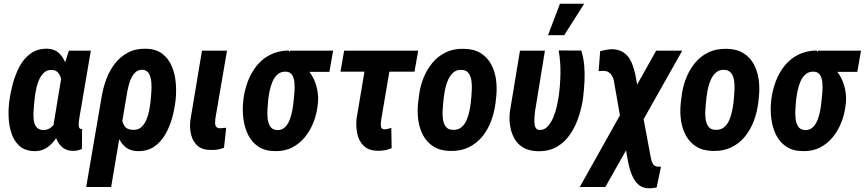

<svg xmlns="http://www.w3.org/2000/svg" viewBox="-20 -800 4639 1030"><path d="M28.8 -247.1 29.8 -257.3Q35.2 -299.3 48.1 -348.6Q61 -397.9 84.2 -442.1Q107.4 -486.3 144.8 -513.2Q182.1 -540 235.4 -538.6Q271.5 -537.1 294.2 -517.1Q316.9 -497.1 329.3 -465.6Q341.8 -434.1 346.4 -397.7Q351.1 -361.3 351.1 -326.9Q351.1 -292.5 349.6 -267.6L348.1 -250Q341.8 -214.8 329.3 -169.7Q316.9 -124.5 295.4 -83Q273.9 -41.5 241.2 -14.9Q208.5 11.7 163.6 10.7Q113.8 9.3 85 -16.6Q56.2 -42.5 42.5 -82Q28.8 -121.6 26.6 -165.5Q24.4 -209.5 28.8 -247.1ZM164.6 -257.8 163.6 -247.6Q162.1 -231.4 160.2 -207.8Q158.2 -184.1 160.4 -160.4Q162.6 -136.7 173.8 -120.4Q185.1 -104 209.5 -102.5Q234.9 -101.6 252.4 -115.5Q270 -129.4 281.5 -150.9Q293 -172.4 299.6 -196.5Q306.2 -220.7 309.6 -240.7L313 -274.9Q314.5 -289.6 314.5 -314.2Q314.5 -338.9 310.5 -364Q306.6 -389.2 294.7 -406.5Q282.7 -423.8 259.3 -424.8Q231.4 -426.3 213.6 -408Q195.8 -389.6 185.5 -362.1Q175.3 -334.5 170.7 -305.7Q166 -276.9 164.6 -257.8ZM349.6 -528.3H467.3L406.2 -170.4Q405.8 -165.5 404.3 -156Q402.8 -146.5 402.3 -135.3Q401.9 -124 404.5 -116.5Q407.2 -108.9 414.6 -107.9Q416.5 -107.4 417.7 -107.9Q418.9 -108.4 420.4 -108.9L419.4 -1Q407.7 4.4 395.3 7.1Q382.8 9.8 370.1 9.3Q340.8 8.8 321 -4.9Q301.3 -18.6 289.8 -40.3Q278.3 -62 272.9 -87.9Q267.6 -113.8 268.6 -138.7L315.4 -422.9Z M442.4 203.1 525.4 -281.7Q533.2 -328.6 550.3 -375.2Q567.4 -421.9 596.7 -459.2Q626 -496.6 667.2 -518.3Q708.5 -540 763.2 -538.6Q818.4 -537.1 851.8 -510.7Q885.3 -484.4 902.3 -442.9Q919.4 -401.4 923.1 -353.8Q926.8 -306.2 921.9 -261.7L920.4 -251Q915.5 -210 902.3 -163.8Q889.2 -117.7 865.7 -77.4Q842.3 -37.1 806.2 -12.7Q770 11.7 718.8 10.7Q671.9 8.8 645.5 -17.8Q619.1 -44.4 607.2 -85Q595.2 -125.5 592 -168.7Q588.9 -211.9 587.9 -245.6Q595.2 -242.2 602.8 -238.5Q610.4 -234.9 617.4 -231.4Q624.5 -228 632.8 -224.6Q630.4 -200.7 632.6 -172.6Q634.8 -144.5 647.9 -124.3Q661.1 -104 693.4 -103.5Q720.2 -102.1 737.3 -117.2Q754.4 -132.3 764.6 -156Q774.9 -179.7 779.8 -205.3Q784.7 -231 787.1 -251.5L788.1 -261.7Q789.6 -275.4 791.7 -302.5Q793.9 -329.6 792 -357.2Q790 -384.8 779.1 -404.8Q768.1 -424.8 743.7 -425.8Q719.2 -426.3 703.1 -408.9Q687 -391.6 677.7 -365.5Q668.5 -339.4 663.6 -312.7Q658.7 -286.1 656.2 -269.5L576.2 203.1Z M1063.5 -528.3H1197.8L1135.3 -164.1Q1133.8 -151.4 1133.8 -139.9Q1133.8 -128.4 1139.4 -120.6Q1145 -112.8 1160.6 -111.8Q1169.4 -112.3 1177.2 -113.3Q1185.1 -114.3 1193.4 -114.7L1181.6 -7.3Q1164.6 -0.5 1147 2.4Q1129.4 5.4 1111.3 4.4Q1065.4 4.4 1040.3 -17.6Q1015.1 -39.6 1005.9 -75Q996.6 -110.4 1000.5 -150.4Z M1284.7 -255.4 1285.6 -265.6Q1292 -317.4 1309.8 -364Q1327.6 -410.6 1357.2 -447.5Q1386.7 -484.4 1429.4 -506.1Q1472.2 -527.8 1527.8 -529.3Q1542 -516.1 1550.5 -502Q1559.1 -487.8 1568.8 -474.6Q1578.6 -461.4 1596.7 -451.2Q1629.9 -432.6 1650.9 -398.9Q1671.9 -365.2 1680.4 -325.7Q1689 -286.1 1686 -250.5L1684.6 -239.7Q1680.2 -192.9 1663.1 -147.5Q1646 -102.1 1616.9 -65.9Q1587.9 -29.8 1547.4 -8.8Q1506.8 12.2 1453.6 10.7Q1399.4 9.8 1364.3 -14.6Q1329.1 -39.1 1310.3 -78.1Q1291.5 -117.2 1285.6 -163.8Q1279.8 -210.4 1284.7 -255.4ZM1418.9 -266.1 1418 -255.4Q1417 -239.7 1415 -214.8Q1413.1 -189.9 1415.8 -164.3Q1418.5 -138.7 1429.9 -121.1Q1441.4 -103.5 1466.3 -102.1Q1493.2 -101.6 1509.8 -118.4Q1526.4 -135.3 1535.6 -161.4Q1544.9 -187.5 1549.3 -214.4Q1553.7 -241.2 1555.2 -259.8L1556.2 -270Q1558.1 -284.7 1559.8 -308.3Q1561.5 -332 1559.6 -356.2Q1557.6 -380.4 1547.4 -397.5Q1537.1 -414.6 1513.7 -415.5Q1486.8 -416.5 1469.2 -401.1Q1451.7 -385.7 1441.7 -361.8Q1431.6 -337.9 1426.5 -312Q1421.4 -286.1 1418.9 -266.1ZM1767.1 -528.3 1747.1 -414.6H1516.1L1536.1 -528.3Z M2223.6 -528.3 2203.6 -415.5H1806.6L1826.2 -528.3ZM1954.1 -528.3H2087.9L2025.4 -160.2Q2024.4 -152.3 2023.2 -139.9Q2022 -127.4 2024.9 -117.4Q2027.8 -107.4 2040.5 -106.4Q2049.8 -105.5 2059.8 -108.4Q2069.8 -111.3 2079.1 -114.3L2081.1 -4.9Q2062.5 2.9 2043.7 6.1Q2024.9 9.3 2005.4 8.8Q1957 7.8 1931.2 -17.6Q1905.3 -43 1897 -81.5Q1888.7 -120.1 1892.6 -162.1Z M2222.7 -246.1 2227.1 -281.2Q2232.4 -331.1 2250.2 -377.4Q2268.1 -423.8 2298.1 -460.9Q2328.1 -498 2370.8 -518.8Q2413.6 -539.6 2469.2 -538.1Q2523.9 -537.1 2559.3 -514.6Q2594.7 -492.2 2614.7 -455.3Q2634.8 -418.5 2640.9 -373.3Q2647 -328.1 2642.1 -281.7L2638.2 -246.6Q2631.8 -196.3 2614.3 -149.9Q2596.7 -103.5 2566.7 -66.9Q2536.6 -30.3 2493.9 -9.5Q2451.2 11.2 2395.5 9.8Q2341.3 8.8 2305.9 -13.7Q2270.5 -36.1 2250.5 -72.8Q2230.5 -109.4 2224.1 -154.5Q2217.8 -199.7 2222.7 -246.1ZM2361.3 -281.7 2357.4 -245.1Q2356 -229.5 2354.5 -206.3Q2353 -183.1 2356.4 -159.7Q2359.9 -136.2 2371.6 -120.4Q2383.3 -104.5 2407.7 -103.5Q2435.1 -101.6 2453.4 -116Q2471.7 -130.4 2481.9 -153.3Q2492.2 -176.3 2497.6 -201.4Q2502.9 -226.6 2505.4 -247.1L2508.8 -282.7Q2509.8 -297.9 2511 -321.5Q2512.2 -345.2 2508.8 -368.4Q2505.4 -391.6 2493.4 -407.7Q2481.4 -423.8 2457.5 -425.3Q2430.7 -426.8 2413.3 -412.1Q2396 -397.5 2385.3 -374.8Q2374.5 -352.1 2369.1 -326.7Q2363.8 -301.3 2361.3 -281.7Z M2769.5 -528.3H2903.3L2850.1 -201.7Q2849.6 -194.3 2847.9 -179Q2846.2 -163.6 2846.7 -146Q2847.2 -128.4 2852.8 -116.2Q2858.4 -104 2872.6 -103Q2898.9 -101.1 2917.5 -121.1Q2936 -141.1 2948.5 -170.9Q2960.9 -200.7 2967.3 -230.7Q2973.6 -260.7 2976.6 -278.8Q2985.4 -340.3 2986.6 -404.3Q2987.8 -468.3 2977.1 -529.3L3098.6 -528.8Q3110.8 -487.8 3114.3 -446.3Q3117.7 -404.8 3115.5 -362.5Q3113.3 -320.3 3108.4 -278.8Q3102.1 -228 3085.2 -176Q3068.4 -124 3039.8 -81.1Q3011.2 -38.1 2967.5 -12.7Q2923.8 12.7 2863.8 11.2Q2817.4 9.8 2787.1 -8.3Q2756.8 -26.4 2739.7 -56.4Q2722.7 -86.4 2716.6 -124.5Q2710.4 -162.6 2715.8 -203.6ZM2919.9 -611.3 2983.9 -779.8H3113.8L3006.8 -611.3Z M3640.1 -528.3 3227.5 203.1H3090.3L3500 -528.3ZM3265.6 -536.1Q3295.4 -534.7 3316.2 -523.7Q3336.9 -512.7 3350.8 -494.1Q3364.7 -475.6 3373.3 -451.7Q3381.8 -427.7 3387.7 -402.8L3468.8 32.7Q3470.7 43.5 3473.4 55.7Q3476.1 67.9 3481.9 78.1Q3487.8 88.4 3499 92.3Q3504.9 94.2 3512.5 94Q3520 93.8 3525.9 94.2L3502.4 206.1Q3488.8 208.5 3474.4 209.7Q3460 210.9 3446.8 209Q3419.9 204.6 3402.3 187.7Q3384.8 170.9 3373.5 146.7Q3362.3 122.6 3356 96.9Q3349.6 71.3 3345.7 48.3L3273.4 -365.7Q3270.5 -380.4 3263.9 -392.3Q3257.3 -404.3 3246.1 -411.9Q3234.9 -419.4 3219.7 -419.4Q3211.9 -419.9 3205.1 -419.4Q3198.2 -418.9 3191.4 -418L3199.7 -525.9Q3216.3 -529.8 3232.4 -532.7Q3248.5 -535.6 3265.6 -536.1Z M3631.8 -246.1 3636.2 -281.2Q3641.6 -331.1 3659.4 -377.4Q3677.2 -423.8 3707.3 -460.9Q3737.3 -498 3780 -518.8Q3822.8 -539.6 3878.4 -538.1Q3933.1 -537.1 3968.5 -514.6Q4003.9 -492.2 4023.9 -455.3Q4043.9 -418.5 4050 -373.3Q4056.2 -328.1 4051.3 -281.7L4047.4 -246.6Q4041 -196.3 4023.4 -149.9Q4005.9 -103.5 3975.8 -66.9Q3945.8 -30.3 3903.1 -9.5Q3860.4 11.2 3804.7 9.8Q3750.5 8.8 3715.1 -13.7Q3679.7 -36.1 3659.7 -72.8Q3639.6 -109.4 3633.3 -154.5Q3627 -199.7 3631.8 -246.1ZM3770.5 -281.7 3766.6 -245.1Q3765.1 -229.5 3763.7 -206.3Q3762.2 -183.1 3765.6 -159.7Q3769 -136.2 3780.8 -120.4Q3792.5 -104.5 3816.9 -103.5Q3844.2 -101.6 3862.5 -116Q3880.9 -130.4 3891.1 -153.3Q3901.4 -176.3 3906.7 -201.4Q3912.1 -226.6 3914.6 -247.1L3918 -282.7Q3918.9 -297.9 3920.2 -321.5Q3921.4 -345.2 3918 -368.4Q3914.6 -391.6 3902.6 -407.7Q3890.6 -423.8 3866.7 -425.3Q3839.8 -426.8 3822.5 -412.1Q3805.2 -397.5 3794.4 -374.8Q3783.7 -352.1 3778.3 -326.7Q3772.9 -301.3 3770.5 -281.7Z M4116.7 -255.4 4117.7 -265.6Q4124 -317.4 4141.8 -364Q4159.7 -410.6 4189.2 -447.5Q4218.8 -484.4 4261.5 -506.1Q4304.2 -527.8 4359.9 -529.3Q4374 -516.1 4382.6 -502Q4391.1 -487.8 4400.9 -474.6Q4410.6 -461.4 4428.7 -451.2Q4461.9 -432.6 4482.9 -398.9Q4503.9 -365.2 4512.5 -325.7Q4521 -286.1 4518.1 -250.5L4516.6 -239.7Q4512.2 -192.9 4495.1 -147.5Q4478 -102.1 4449 -65.9Q4419.9 -29.8 4379.4 -8.8Q4338.9 12.2 4285.6 10.7Q4231.4 9.8 4196.3 -14.6Q4161.1 -39.1 4142.3 -78.1Q4123.5 -117.2 4117.7 -163.8Q4111.8 -210.4 4116.7 -255.4ZM4251 -266.1 4250 -255.4Q4249 -239.7 4247.1 -214.8Q4245.1 -189.9 4247.8 -164.3Q4250.5 -138.7 4262 -121.1Q4273.4 -103.5 4298.3 -102.1Q4325.2 -101.6 4341.8 -118.4Q4358.4 -135.3 4367.7 -161.4Q4377 -187.5 4381.3 -214.4Q4385.7 -241.2 4387.2 -259.8L4388.2 -270Q4390.1 -284.7 4391.8 -308.3Q4393.6 -332 4391.6 -356.2Q4389.6 -380.4 4379.4 -397.5Q4369.1 -414.6 4345.7 -415.5Q4318.8 -416.5 4301.3 -401.1Q4283.7 -385.7 4273.7 -361.8Q4263.7 -337.9 4258.5 -312Q4253.4 -286.1 4251 -266.1ZM4599.1 -528.3 4579.1 -414.6H4348.1L4368.2 -528.3Z"/></svg>

Font: Roboto Condensed
Style: Bold Italic
Weight: 700
Italic angle: -12°
Designer: Christian Robertson
Foundry: Google
Version: Version 3.0